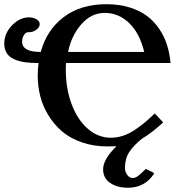

<svg xmlns="http://www.w3.org/2000/svg" viewBox="-28 -678 854 905"><path d="M465.8 -617.2Q401.9 -617.2 355 -563.2Q308.1 -509.3 293 -433.1H651.9Q629.9 -522.5 580.3 -569.8Q530.8 -617.2 465.8 -617.2ZM689.9 132.8 699.2 139.2Q655.3 207 575.2 207Q524.4 207 491.2 184.3Q458 161.6 458 120.1Q458 72.8 521 11.2Q507.8 12.2 479 12.2Q413.1 12.2 357.7 -7.1Q302.2 -26.4 264.4 -58.8Q226.6 -91.3 200.2 -134.3Q173.8 -177.2 161.9 -224.1Q149.9 -271 149.9 -319.8Q149.9 -355.5 153.8 -380.9H146Q128.9 -380.9 120.1 -381.8Q59.1 -384.8 25.6 -406Q-7.8 -427.2 -7.8 -473.1Q-7.8 -521 28.8 -558.6Q65.4 -596.2 107.9 -596.2Q127.9 -596.2 143.6 -587.4Q159.2 -578.6 159.2 -564Q159.2 -553.7 149.9 -543.7Q140.6 -533.7 126 -528.8Q115.7 -525.9 103 -525.9Q93.3 -525.9 84.7 -512.5Q76.2 -499 76.2 -481Q76.2 -440.4 140.1 -434.1Q144 -434.1 152.1 -433.6Q160.2 -433.1 164.1 -433.1Q191.9 -536.6 272.2 -597.4Q352.5 -658.2 473.1 -658.2Q533.2 -658.2 582.5 -643.1Q631.8 -627.9 665.5 -602.3Q699.2 -576.7 723.1 -541Q747.1 -505.4 759.5 -465.6Q772 -425.8 775.9 -380.9H283.2Q282.2 -372.1 282.2 -349.1Q282.2 -259.3 310.1 -185.8Q337.9 -112.3 386.5 -70.6Q435.1 -28.8 494.1 -28.8Q522.9 -28.8 551 -37.8Q579.1 -46.9 606.2 -64.9Q633.3 -83 653.6 -99.9Q673.8 -116.7 701.2 -143.1L741.2 -101.1Q690.4 -53.7 642.1 -24.9Q601.6 7.3 581.3 38.6Q561 69.8 561 113.8Q561 131.8 571.8 146.5Q582.5 161.1 598.1 161.1Q609.9 161.1 622.8 151.4Q635.7 141.6 659.2 118.2Q664.1 120.6 674.6 125.5Q685.1 130.4 689.9 132.8Z"/></svg>

Font: Common Serif
Style: Bold
Weight: 700
Designer: Philipp H. Poll, Khaled Hosny
Foundry: Stefan Peev, Context Ltd.
Version: Version 1.026